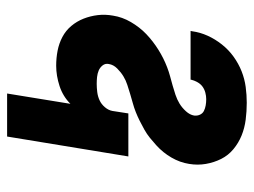

<svg xmlns="http://www.w3.org/2000/svg" viewBox="-107 -461 714 540"><g transform="rotate(90 250.0 -191.0)"><path d="M364 146H243L272 -32Q251 -11 222 -1.5Q193 8 165 8Q143 8 122.5 4Q102 0 84 -9.5Q66 -19 53 -34.5Q40 -50 32.5 -69Q25 -88 22.5 -109Q20 -130 24 -152Q26 -165 30.5 -177.5Q35 -190 42 -202Q49 -214 57.5 -225Q66 -236 76 -245.5Q86 -255 97 -263.5Q108 -272 120 -279.5Q132 -287 144 -293Q156 -299 169 -304Q182 -309 195 -312.5Q208 -316 220.5 -319.5Q233 -323 246.5 -327.5Q260 -332 271.5 -339Q283 -346 293 -357Q303 -368 305 -380Q306 -389 302.5 -396.5Q299 -404 292 -407.5Q285 -411 276.5 -412.5Q268 -414 259 -414Q250 -414 240.5 -411.5Q231 -409 223.5 -403.5Q216 -398 211 -389Q206 -380 204 -371V-370H67L68 -375Q71 -397 80.5 -418Q90 -439 105 -458Q120 -477 139.5 -491Q159 -505 180.5 -513.5Q202 -522 224.5 -525Q247 -528 269 -528Q293 -528 316.5 -525Q340 -522 361 -513.5Q382 -505 399.5 -490.5Q417 -476 427 -456Q437 -436 441 -413Q445 -390 441 -366Q439 -353 434.5 -340.5Q430 -328 423 -316Q416 -304 407.5 -293.5Q399 -283 388.5 -273.5Q378 -264 367.5 -255.5Q357 -247 344.5 -240Q332 -233 320 -227Q308 -221 295.5 -216Q283 -211 270 -207.5Q257 -204 244 -200Q231 -196 218.5 -192Q206 -188 194.5 -181Q183 -174 172.5 -163.5Q162 -153 160 -140Q158 -130 164 -122.5Q170 -115 178.5 -111.5Q187 -108 196.5 -107Q206 -106 216 -106Q227 -106 239 -107.5Q251 -109 262 -114Q273 -119 281.5 -129Q290 -139 292 -150L299 -195H420Z"/></g></svg>

Font: Iosevka Heavy
Style: Italic
Weight: 900
Italic angle: -9°
Monospace: yes
Designer: Belleve Invis
Foundry: Belleve Invis
Version: Version 32.5.0; ttfautohint (v1.8.4)